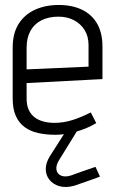

<svg xmlns="http://www.w3.org/2000/svg" viewBox="-20 -530 462 772"><path d="M289 -11H245V-3L180 99Q164 125 164 149.5Q164 174 178.5 192.5Q193 211 218.5 218.5Q244 226 278 217Q284 215 301 209Q318 203 337 196.5Q356 190 369 185Q382 180 382 180L364 141Q364 141 356.5 143.5Q349 146 336 150.5Q323 155 305.5 161Q288 167 267 175Q243 183 226.5 176.5Q210 170 207 152.5Q204 135 218 113L289 -2ZM87 -134V-196L392 -212V-342Q392 -398 370.5 -435Q349 -472 309.5 -491Q270 -510 216 -510Q163 -510 121 -491Q79 -472 55 -434Q31 -396 31 -339V-134Q31 -92 43.5 -64Q56 -36 79 -19Q102 -2 134 5Q166 12 204 12Q242 12 286 -0.5Q330 -13 367 -35L345 -78Q308 -59 272 -47.5Q236 -36 199 -36Q175 -36 154.5 -41.5Q134 -47 119 -58.5Q104 -70 95.5 -88.5Q87 -107 87 -134ZM336 -349V-262L87 -251V-338Q87 -378 102.5 -406Q118 -434 147 -448.5Q176 -463 215 -463Q250 -463 277 -449Q304 -435 320 -409.5Q336 -384 336 -349Z"/></svg>

Font: Advent Pro
Style: Regular
Weight: 400
Designer: VivaRado, Andreas Kalpakidis
Foundry: VivaRado, Andreas Kalpakidis
Version: Version 3.000